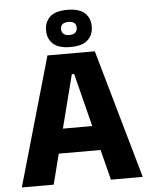

<svg xmlns="http://www.w3.org/2000/svg" viewBox="-58 -902 738 949"><g transform="rotate(-5 311.5 -427.5)"><path d="M11.5 0 194.5 -639H429.5L611.5 0H453.5L318 -536H306.5L169.5 0ZM167 -150.5V-272H455V-150.5ZM198.5 -761V-764Q198.5 -804.5 225.5 -829.8Q252.5 -855 312 -855Q371 -855 398 -829.8Q425 -804.5 425 -764V-761Q425 -721.5 398 -696Q371 -670.5 312 -670.5Q252.5 -670.5 225.5 -696Q198.5 -721.5 198.5 -761ZM273 -762Q273 -747 283 -738.5Q293 -730 312 -730Q330.5 -730 340.5 -738.5Q350.5 -747 350.5 -762V-764Q350.5 -779 340.5 -787Q330.5 -795 312 -795Q293 -795 283 -787Q273 -779 273 -764Z"/></g></svg>

Font: Anek Bangla
Style: Bold
Weight: 700
Designer: Sulekha Rajkumar (Bangla), Yesha Goshar (Latin)
Foundry: Ek Type
Version: Version 1.003